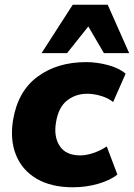

<svg xmlns="http://www.w3.org/2000/svg" viewBox="-20 -782 567 813"><path d="M289 11Q197 11 135.5 -25Q74 -61 48 -125Q22 -189 35 -272Q55 -395 138.5 -457Q222 -519 345 -519Q390 -519 437 -506.5Q484 -494 512 -470L459 -350Q438 -367 407.5 -376Q377 -385 349 -385Q300 -385 263.5 -356Q227 -327 217 -263Q207 -203 233 -163.5Q259 -124 320 -124Q345 -124 375 -134Q405 -144 432 -162L477 -43Q448 -19 396.5 -4Q345 11 289 11ZM156 -557 288 -762H436L527 -557H420L354 -670L264 -557Z"/></svg>

Font: Mulish Black
Style: Italic
Weight: 900
Italic angle: -9°
Designer: Vernon Adams
Foundry: Vernon Adams
Version: Version 3.603; ttfautohint (v1.8.3)